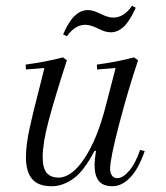

<svg xmlns="http://www.w3.org/2000/svg" viewBox="-20 -634 577 666"><path d="M313 -111H308Q271 -40 234 -14Q197 12 160 12Q112 12 91 -13.5Q70 -39 70 -88Q70 -130 82 -186Q94 -242 117 -330L134 -398L70 -393L69 -410Q138 -419 198 -435L212 -425Q169 -292 148.5 -214.5Q128 -137 128 -89Q128 -52 141.5 -35Q155 -18 183 -18Q229 -18 273.5 -85.5Q318 -153 347 -267L381 -398L317 -393L316 -410Q385 -419 445 -435L459 -425Q424 -321 393 -202Q362 -83 362 -49Q362 -34 368.5 -25Q375 -16 387 -16Q406 -16 428 -41.5Q450 -67 466 -114L482 -110Q460 -47 431 -17.5Q402 12 370 12Q338 12 323 -6Q308 -24 308 -63Q308 -78 313 -111ZM365 -522Q350 -522 336 -528Q322 -534 320 -535Q294 -548 276 -548Q240 -548 212 -508L199 -515Q219 -561 240 -580Q261 -599 284 -599Q299 -599 313 -593Q327 -587 329 -586Q355 -573 373 -573Q410 -573 438 -614L451 -607Q429 -559 408.5 -540.5Q388 -522 365 -522Z"/></svg>

Font: Arapey
Style: Italic
Weight: 400
Italic angle: -12°
Designer: Eduardo Rodriguez Tunni
Foundry: Eduardo Rodriguez Tunni
Version: Version 3.000